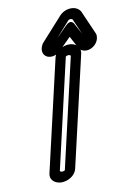

<svg xmlns="http://www.w3.org/2000/svg" viewBox="-90 -835 597 913"><g transform="rotate(-10 208.5 -378.5)"><path d="M329.9 -562.4C336.6 -595.7 309.6 -615 280 -615C251.3 -615 214.5 -595 206.8 -566.2C203.1 -552.3 83.1 -30.7 82.4 -28C74.5 6.2 103 25 132.2 25C161.3 25 198.6 6.4 206.5 -28ZM279.5 -560.7 156.8 -29C155.4 -27.8 150.5 -25 143.8 -25C137 -25 133.4 -28.1 132.7 -29.1C139.1 -56.9 250.2 -539 255.4 -560.9C256.9 -562.2 261.7 -565 268.4 -565C275.9 -565 279.1 -561.5 279.5 -560.7ZM308.6 -732.3C314.8 -732.3 318.7 -728.6 319.3 -726.1C319.5 -725 320 -723.6 320.4 -722.8C323.2 -716.5 338.7 -681.1 350.7 -653.7L322.4 -706.3C321 -708.8 309.1 -732.6 282.8 -706.3L230.2 -653.7C257.7 -684.4 286.3 -716.1 292.3 -722.8C293.3 -723.8 294.4 -725.3 295 -726.1C297.2 -729.2 302 -732.3 308.6 -732.3ZM320.1 -782.3C298.8 -782.3 274.8 -773.5 256 -749.3C242.7 -734.6 161.8 -644.7 161.8 -644.7L160.3 -643C158.7 -641.2 156.6 -638.3 155.3 -635.7L154.4 -633.8C146.6 -618.6 144.9 -599.8 155.5 -586.1C162.8 -576.7 174.2 -572.3 186.3 -572.3C209.5 -572.3 230.5 -585.7 244.5 -605L289.6 -650L313.9 -605C318.1 -589.2 331.9 -572.3 356.9 -572.3C369.7 -572.3 383.9 -577.2 395.8 -587.5C411.6 -601.1 418 -619.1 417.3 -633.8L417.2 -635.7C417.1 -637.9 416.5 -640.8 415.6 -643L414.8 -644.7C414.7 -644.9 376.7 -731.7 368.9 -749.3C362.3 -770.4 343.2 -782.3 320.1 -782.3Z"/></g></svg>

Font: Hi.
Style: Regular
Weight: 400
Designer: Mew Too, Robert Jablonski
Foundry: Cannot Into Space Fonts
Version: Version 1.996